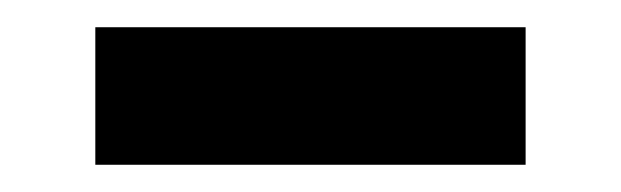

<svg xmlns="http://www.w3.org/2000/svg" viewBox="-20 -344 456 141"><path d="M50 -223V-324H366V-223Z"/></svg>

Font: Archivo Expanded
Style: Regular
Weight: 400
Width: 7
Designer: Hector Gatti
Foundry: Omnibus-Type
Version: Version 2.001